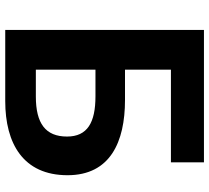

<svg xmlns="http://www.w3.org/2000/svg" viewBox="-52 -728 780 715"><g transform="rotate(90 337.5 -370.0)"><path d="M91 0H356C514 0 632 -67 632 -232C632 -391 508 -446 352 -446H239V-617H584V-740H91ZM239 -114V-336H338C436 -336 488 -306 488 -230C488 -150 439 -114 339 -114Z"/></g></svg>

Font: Noto Sans T Chinese Bold
Style: Bold
Weight: 700
Designer: Ryoko NISHIZUKA (kana & ideographs); Paul D. Hunt (Latin, Greek & Cyrillic); Wenlong ZHANG (bopomofo); Sandoll Communica
Foundry: Adobe Systems Incorporated
Version: Version 1.000;PS 1;hotconv 1.0.78;makeotf.lib2.5.61930